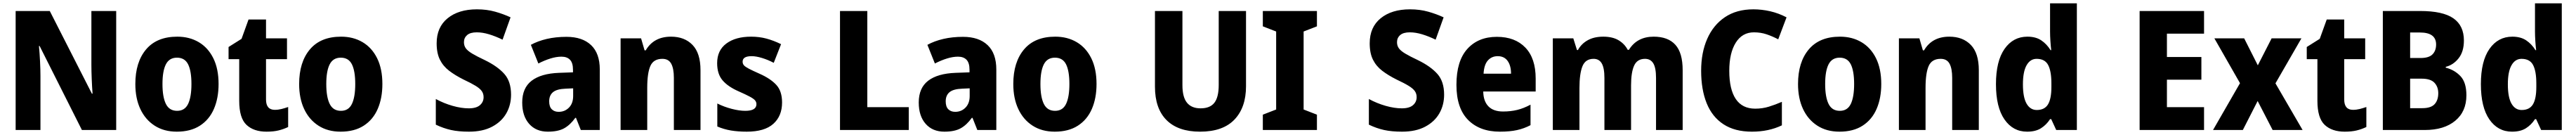

<svg xmlns="http://www.w3.org/2000/svg" viewBox="-20 -780 15473 810"><path d="M678 0H472L218 -504H214Q218 -462 220.5 -412.5Q223 -363 223 -324V0H74V-714H279L532 -218H536Q533 -257 531 -305.5Q529 -354 529 -391V-714H678Z M1293 -276Q1293 -191 1265 -126.5Q1237 -62 1181 -26Q1125 10 1042 10Q965 10 909 -26Q853 -62 823 -126Q793 -190 793 -276Q793 -407 857.5 -483.5Q922 -560 1045 -560Q1118 -560 1174 -527Q1230 -494 1261.5 -430.5Q1293 -367 1293 -276ZM956 -276Q956 -198 976.5 -156.5Q997 -115 1044 -115Q1090 -115 1110 -156.5Q1130 -198 1130 -276Q1130 -354 1110 -394Q1090 -434 1043 -434Q997 -434 976.5 -394Q956 -354 956 -276Z M1631 -121Q1651 -121 1671 -126Q1691 -131 1711 -138V-18Q1684 -5 1653.5 2.5Q1623 10 1581 10Q1504 10 1460.5 -31Q1417 -72 1417 -175V-425H1353V-498L1431 -547L1473 -663H1578V-550H1704V-425H1578V-183Q1578 -121 1631 -121Z M2277 -276Q2277 -191 2249 -126.5Q2221 -62 2165 -26Q2109 10 2026 10Q1949 10 1893 -26Q1837 -62 1807 -126Q1777 -190 1777 -276Q1777 -407 1841.5 -483.5Q1906 -560 2029 -560Q2102 -560 2158 -527Q2214 -494 2245.5 -430.5Q2277 -367 2277 -276ZM1940 -276Q1940 -198 1960.5 -156.5Q1981 -115 2028 -115Q2074 -115 2094 -156.5Q2114 -198 2114 -276Q2114 -354 2094 -394Q2074 -434 2027 -434Q1981 -434 1960.5 -394Q1940 -354 1940 -276Z M3050 -212Q3050 -150 3021.5 -100Q2993 -50 2936.5 -20Q2880 10 2797 10Q2735 10 2689.5 0Q2644 -10 2598 -32V-186Q2646 -160 2698.5 -145Q2751 -130 2796 -130Q2841 -130 2863 -149Q2885 -168 2885 -197Q2885 -218 2874 -233.5Q2863 -249 2837 -265Q2811 -281 2764 -303Q2714 -328 2678 -355.5Q2642 -383 2622.5 -422Q2603 -461 2603 -520Q2603 -617 2669 -670.5Q2735 -724 2845 -724Q2904 -724 2954 -710Q3004 -696 3047 -676L2999 -542Q2958 -562 2918.5 -574Q2879 -586 2844 -586Q2805 -586 2786 -569.5Q2767 -553 2767 -527Q2767 -506 2778 -490.5Q2789 -475 2816.5 -458.5Q2844 -442 2893 -419Q2969 -382 3009.5 -336.5Q3050 -291 3050 -212Z M3383 -559Q3478 -559 3530.5 -509.5Q3583 -460 3583 -363V0H3469L3440 -73H3436Q3405 -30 3368.5 -10Q3332 10 3271 10Q3200 10 3158.5 -37Q3117 -84 3117 -165Q3117 -252 3173.5 -295.5Q3230 -339 3339 -343L3422 -346V-361Q3422 -403 3404 -421.5Q3386 -440 3353 -440Q3322 -440 3286.5 -429Q3251 -418 3214 -399L3169 -511Q3211 -534 3265 -546.5Q3319 -559 3383 -559ZM3378 -248Q3325 -246 3302 -227Q3279 -208 3279 -172Q3279 -140 3294.5 -124.5Q3310 -109 3336 -109Q3373 -109 3398 -134.5Q3423 -160 3423 -204V-250Z M4011 -560Q4092 -560 4140 -510.5Q4188 -461 4188 -359V0H4028V-313Q4028 -369 4012 -398Q3996 -427 3959 -427Q3906 -427 3887 -384.5Q3868 -342 3868 -253V0H3708V-550H3831L3852 -478H3859Q3907 -560 4011 -560Z M4678 -165Q4678 -84 4625.5 -37Q4573 10 4466 10Q4414 10 4371.5 3Q4329 -4 4289 -21V-159Q4329 -139 4375 -127Q4421 -115 4457 -115Q4524 -115 4524 -155Q4524 -168 4515.5 -178Q4507 -188 4483.5 -200.5Q4460 -213 4417 -232Q4353 -260 4320.5 -298Q4288 -336 4288 -401Q4288 -478 4343.5 -519Q4399 -560 4492 -560Q4541 -560 4584 -548.5Q4627 -537 4672 -515L4628 -403Q4594 -421 4558 -432Q4522 -443 4495 -443Q4441 -443 4441 -410Q4441 -397 4449 -388Q4457 -379 4479 -367.5Q4501 -356 4544 -337Q4609 -308 4643.5 -270.5Q4678 -233 4678 -165Z M5026 0V-714H5190V-137H5439V0Z M5765 -559Q5860 -559 5912.5 -509.5Q5965 -460 5965 -363V0H5851L5822 -73H5818Q5787 -30 5750.5 -10Q5714 10 5653 10Q5582 10 5540.5 -37Q5499 -84 5499 -165Q5499 -252 5555.5 -295.5Q5612 -339 5721 -343L5804 -346V-361Q5804 -403 5786 -421.5Q5768 -440 5735 -440Q5704 -440 5668.5 -429Q5633 -418 5596 -399L5551 -511Q5593 -534 5647 -546.5Q5701 -559 5765 -559ZM5760 -248Q5707 -246 5684 -227Q5661 -208 5661 -172Q5661 -140 5676.5 -124.5Q5692 -109 5718 -109Q5755 -109 5780 -134.5Q5805 -160 5805 -204V-250Z M6567 -276Q6567 -191 6539 -126.5Q6511 -62 6455 -26Q6399 10 6316 10Q6239 10 6183 -26Q6127 -62 6097 -126Q6067 -190 6067 -276Q6067 -407 6131.5 -483.5Q6196 -560 6319 -560Q6392 -560 6448 -527Q6504 -494 6535.5 -430.5Q6567 -367 6567 -276ZM6230 -276Q6230 -198 6250.5 -156.5Q6271 -115 6318 -115Q6364 -115 6384 -156.5Q6404 -198 6404 -276Q6404 -354 6384 -394Q6364 -434 6317 -434Q6271 -434 6250.5 -394Q6230 -354 6230 -276Z M7465 -263Q7465 -135 7395.5 -62.5Q7326 10 7189 10Q7057 10 6987.5 -59.5Q6918 -129 6918 -260V-714H7083V-269Q7083 -197 7110.5 -163.5Q7138 -130 7192 -130Q7249 -130 7275 -163.5Q7301 -197 7301 -270V-714H7465Z M7891 0H7566V-92L7646 -123V-591L7566 -622V-714H7891V-622L7811 -591V-123L7891 -92Z M8655 -212Q8655 -150 8626.5 -100Q8598 -50 8541.5 -20Q8485 10 8402 10Q8340 10 8294.5 0Q8249 -10 8203 -32V-186Q8251 -160 8303.5 -145Q8356 -130 8401 -130Q8446 -130 8468 -149Q8490 -168 8490 -197Q8490 -218 8479 -233.5Q8468 -249 8442 -265Q8416 -281 8369 -303Q8319 -328 8283 -355.5Q8247 -383 8227.5 -422Q8208 -461 8208 -520Q8208 -617 8274 -670.5Q8340 -724 8450 -724Q8509 -724 8559 -710Q8609 -696 8652 -676L8604 -542Q8563 -562 8523.5 -574Q8484 -586 8449 -586Q8410 -586 8391 -569.5Q8372 -553 8372 -527Q8372 -506 8383 -490.5Q8394 -475 8421.5 -458.5Q8449 -442 8498 -419Q8574 -382 8614.5 -336.5Q8655 -291 8655 -212Z M8972 -559Q9081 -559 9143 -494.5Q9205 -430 9205 -309V-231H8890Q8891 -173 8921 -142Q8951 -111 9009 -111Q9055 -111 9094 -120.5Q9133 -130 9174 -152V-29Q9136 -9 9093 0.5Q9050 10 8990 10Q8869 10 8799 -60.5Q8729 -131 8729 -271Q8729 -414 8794.5 -486.5Q8860 -559 8972 -559ZM8977 -443Q8941 -443 8918 -417.5Q8895 -392 8892 -338H9057Q9057 -386 9036.5 -414.5Q9016 -443 8977 -443Z M9914 -560Q10000 -560 10044 -511.5Q10088 -463 10088 -359V0H9928V-312Q9928 -373 9911.5 -400Q9895 -427 9862 -427Q9815 -427 9796.5 -386.5Q9778 -346 9778 -268V0H9618V-312Q9618 -372 9602 -399.5Q9586 -427 9553 -427Q9504 -427 9486 -382.5Q9468 -338 9468 -252V0H9308V-550H9431L9453 -480H9459Q9479 -517 9517.5 -538.5Q9556 -560 9611 -560Q9667 -560 9703 -538.5Q9739 -517 9758 -481H9765Q9814 -560 9914 -560Z M10516 -586Q10446 -586 10407 -524Q10368 -462 10368 -355Q10368 -244 10407 -186Q10446 -128 10524 -128Q10567 -128 10606 -140Q10645 -152 10684 -169V-28Q10605 10 10504 10Q10401 10 10333 -34.5Q10265 -79 10232 -161Q10199 -243 10199 -356Q10199 -464 10235.5 -547Q10272 -630 10342 -677Q10412 -724 10513 -724Q10563 -724 10613.5 -712.5Q10664 -701 10712 -676L10662 -544Q10628 -562 10592.5 -574Q10557 -586 10516 -586Z M11281 -276Q11281 -191 11253 -126.5Q11225 -62 11169 -26Q11113 10 11030 10Q10953 10 10897 -26Q10841 -62 10811 -126Q10781 -190 10781 -276Q10781 -407 10845.5 -483.5Q10910 -560 11033 -560Q11106 -560 11162 -527Q11218 -494 11249.5 -430.5Q11281 -367 11281 -276ZM10944 -276Q10944 -198 10964.5 -156.5Q10985 -115 11032 -115Q11078 -115 11098 -156.5Q11118 -198 11118 -276Q11118 -354 11098 -394Q11078 -434 11031 -434Q10985 -434 10964.5 -394Q10944 -354 10944 -276Z M11690 -560Q11771 -560 11819 -510.5Q11867 -461 11867 -359V0H11707V-313Q11707 -369 11691 -398Q11675 -427 11638 -427Q11585 -427 11566 -384.5Q11547 -342 11547 -253V0H11387V-550H11510L11531 -478H11538Q11586 -560 11690 -560Z M12157 10Q12072 10 12021 -63.5Q11970 -137 11970 -275Q11970 -413 12021.5 -486.5Q12073 -560 12159 -560Q12209 -560 12242 -538Q12275 -516 12298 -479H12302Q12299 -504 12297 -534.5Q12295 -565 12295 -591V-760H12456V0H12332L12302 -65H12295Q12273 -31 12240.5 -10.5Q12208 10 12157 10ZM12215 -120Q12262 -120 12282.5 -153.5Q12303 -187 12303 -258V-280Q12303 -353 12283.5 -390Q12264 -427 12214 -427Q12176 -427 12154 -388.5Q12132 -350 12132 -274Q12132 -196 12154 -158Q12176 -120 12215 -120Z M13220 0H12833V-714H13220V-578H12997V-438H13204V-302H12997V-137H13220Z M13436 -281 13282 -550H13461L13543 -388L13626 -550H13805L13649 -280L13812 0H13632L13542 -174L13453 0H13274Z M14115 -121Q14135 -121 14155 -126Q14175 -131 14195 -138V-18Q14168 -5 14137.5 2.5Q14107 10 14065 10Q13988 10 13944.5 -31Q13901 -72 13901 -175V-425H13837V-498L13915 -547L13957 -663H14062V-550H14188V-425H14062V-183Q14062 -121 14115 -121Z M14518 -714Q14655 -714 14718 -670Q14781 -626 14781 -537Q14781 -470 14749 -430Q14717 -390 14672 -379V-374Q14724 -361 14760 -323.5Q14796 -286 14796 -208Q14796 -111 14729 -55.5Q14662 0 14546 0H14294V-714ZM14521 -432Q14571 -432 14592.5 -454Q14614 -476 14614 -513Q14614 -585 14517 -585H14458V-432ZM14458 -308V-131H14531Q14583 -131 14605 -155Q14627 -179 14627 -221Q14627 -259 14604 -283.5Q14581 -308 14527 -308Z M15070 10Q14985 10 14934 -63.5Q14883 -137 14883 -275Q14883 -413 14934.5 -486.5Q14986 -560 15072 -560Q15122 -560 15155 -538Q15188 -516 15211 -479H15215Q15212 -504 15210 -534.5Q15208 -565 15208 -591V-760H15369V0H15245L15215 -65H15208Q15186 -31 15153.5 -10.5Q15121 10 15070 10ZM15128 -120Q15175 -120 15195.5 -153.5Q15216 -187 15216 -258V-280Q15216 -353 15196.5 -390Q15177 -427 15127 -427Q15089 -427 15067 -388.5Q15045 -350 15045 -274Q15045 -196 15067 -158Q15089 -120 15128 -120Z"/></svg>

Font: Noto Sans Lao UI SemCond ExtBd
Style: Regular
Weight: 800
Width: 4
Designer: Monotype Design Team
Foundry: Monotype Imaging Inc.
Version: Version 2.000; ttfautohint (v1.8.4.7-5d5b)